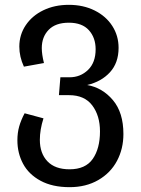

<svg xmlns="http://www.w3.org/2000/svg" viewBox="-20 -559 583 795"><path d="M491 -4Q491 57 464.5 107Q438 157 387 186.5Q336 216 268 216Q197 216 148 189.5Q99 163 75.5 119Q52 75 52 22Q52 -9 59.5 -35.5Q67 -62 82 -90L160 -69Q145 -22 145 20Q145 76 176.5 109Q208 142 268 142Q334 142 364 99Q394 56 394 -15Q394 -80 362 -122.5Q330 -165 266 -165H224L230 -239H268Q313 -239 344.5 -269.5Q376 -300 376 -355Q376 -403 348 -434Q320 -465 265 -465Q210 -465 181.5 -435.5Q153 -406 153 -360Q153 -334 162 -298L79 -283Q60 -324 60 -366Q60 -415 86.5 -454.5Q113 -494 159.5 -516.5Q206 -539 265 -539Q325 -539 372 -515.5Q419 -492 445 -451.5Q471 -411 471 -361Q471 -299 435.5 -260Q400 -221 341 -207Q404 -196 447.5 -144.5Q491 -93 491 -4Z"/></svg>

Font: FiraGO
Style: Regular
Weight: 400
Designer: bBox Type
Foundry: bBox Type GmbH
Version: Version 1.001;April 20, 2020;FontCreator 12.0.0.2555 64-bit